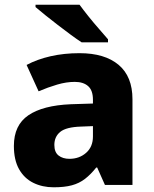

<svg xmlns="http://www.w3.org/2000/svg" viewBox="-20 -786 653 816"><path d="M318 -560Q425 -560 484 -510.5Q543 -461 543 -364V0H426L393 -74H389Q366 -45 341.5 -26Q317 -7 285.5 1.5Q254 10 208 10Q160 10 121.5 -9Q83 -28 61 -67Q39 -106 39 -166Q39 -254 100.5 -296Q162 -338 281 -343L375 -346V-362Q375 -402 354.5 -420Q334 -438 298 -438Q262 -438 223 -426.5Q184 -415 144 -398L93 -510Q138 -534 195 -547Q252 -560 318 -560ZM324 -248Q261 -246 236 -225.5Q211 -205 211 -170Q211 -139 229 -125Q247 -111 275 -111Q317 -111 346 -136.5Q375 -162 375 -206V-250ZM318 -766Q334 -744 356 -716.5Q378 -689 400.5 -663.5Q423 -638 439 -619V-606H327Q307 -619 280.5 -638.5Q254 -658 225.5 -680Q197 -702 172 -722Q147 -742 131 -756V-766Z"/></svg>

Font: Noto Sans Devanagari ExtraBold
Style: Regular
Weight: 800
Version: Version 2.003